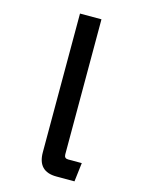

<svg xmlns="http://www.w3.org/2000/svg" viewBox="-127 -905 753 1004"><g transform="rotate(15 250.0 -402.5)"><path d="M178.2 -830.1H294.4V-99.1Q294.4 -77.1 315.4 -77.1H389.6L377.4 24.9H279.3Q178.2 24.9 178.2 -79.1Z"/></g></svg>

Font: BIZ UDGothic
Style: Bold
Weight: 700
Monospace: yes
Designer: TypeBank Co., Ltd.
Foundry: Morisawa Inc.
Version: Version 1.05